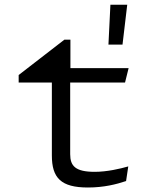

<svg xmlns="http://www.w3.org/2000/svg" viewBox="-20 -802 660 833"><path d="M450.5 -608.5H511.5L532 -781.5H459ZM61 -444H205V-127.5C205 -30 244.5 11.5 361.5 11.5C430.5 11.5 485.5 -2.5 527 -16.5L536.5 -80C502 -70 444.5 -56.5 391 -56.5C307.5 -56.5 284.5 -81.5 284.5 -133V-444H522.5L538 -506.5H285.5V-630H259.5L61 -476.5Z"/></svg>

Font: Monaspace Argon Light
Style: Regular
Weight: 300
Designer: Riley Cran & the Lettermatic Team
Foundry: Lettermatic
Version: Version 1.000 (Monaspace Argon)